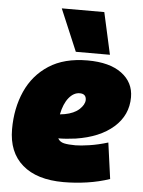

<svg xmlns="http://www.w3.org/2000/svg" viewBox="-55 -832 660 886"><g transform="rotate(5 274.5 -389.0)"><path d="M486 -23Q436 -6 381 2Q326 10 272 10Q149 10 82 -48Q15 -106 15 -213Q15 -310 50 -388.5Q85 -467 156 -513Q227 -559 335 -559Q437 -559 493 -517.5Q549 -476 549 -407Q549 -324 485.5 -268Q422 -212 311 -195Q267 -189 231 -189Q240 -173 259.5 -168.5Q279 -164 313 -164Q336 -164 376.5 -170Q417 -176 463 -190ZM312 -405Q284 -405 261.5 -377.5Q239 -350 229 -300Q240 -301 251 -303Q294 -311 317.5 -332.5Q341 -354 342 -376Q342 -405 312 -405ZM277 -594 195 -788H392L435 -594Z"/></g></svg>

Font: Georama Black
Style: Italic
Weight: 900
Italic angle: -9°
Designer: Jean-Baptiste Levee
Foundry: Production Type
Version: Version 1.000